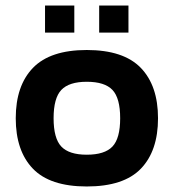

<svg xmlns="http://www.w3.org/2000/svg" viewBox="-20 -665 629 695"><path d="M143 -547V-645H249V-547ZM339 -547V-645H445V-547ZM294 10Q161 10 99 -54.5Q37 -119 37 -237Q37 -355 99.5 -419.5Q162 -484 294 -484Q427 -484 489.5 -419.5Q552 -355 552 -237Q552 -119 490 -54.5Q428 10 294 10ZM294 -105Q359 -105 387 -134.5Q415 -164 415 -237Q415 -310 387 -339.5Q359 -369 294 -369Q230 -369 202 -339.5Q174 -310 174 -237Q174 -164 202 -134.5Q230 -105 294 -105Z"/></svg>

Font: Kanit Medium
Style: Regular
Weight: 500
Designer: Katatrad Team
Foundry: CadsonDemak
Version: Version 2.000; ttfautohint (v1.8.3)